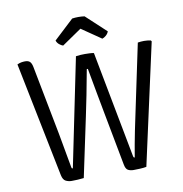

<svg xmlns="http://www.w3.org/2000/svg" viewBox="-94 -966 1007 1057"><g transform="rotate(-10 410.0 -437.0)"><path d="M38.5 -679.5Q51.5 -685.5 62 -687.2Q72.5 -689 83 -689Q101 -689 110 -679.8Q119 -670.5 123 -648.5L197 -264.5Q201 -242.5 207.5 -206.5Q214 -170.5 220.5 -134Q227 -97.5 231.5 -73.5Q233 -65.5 234.5 -64.2Q236 -63 239.5 -63L363.5 -668Q374.5 -670 389.5 -670.8Q404.5 -671.5 414 -671.5Q424.5 -671.5 440.2 -670.8Q456 -670 464 -668L577 -73.5Q578.5 -66.5 580 -64.8Q581.5 -63 585.5 -63Q590.5 -95.5 597.8 -134Q605 -172.5 612 -207.5Q619 -242.5 624 -265L712 -683Q719.5 -684.5 729 -685.2Q738.5 -686 747 -686Q756 -686 765.8 -685Q775.5 -684 784.5 -682L788.5 -676.5L639.5 -1Q624.5 2 602.8 3Q581 4 567 4Q549 4 536.2 -3.2Q523.5 -10.5 519 -36.5L463 -333Q455 -376.5 442 -445.5Q429 -514.5 416 -588H410Q396.5 -514.5 383.2 -446.2Q370 -378 360 -333L289.5 0Q275 2 255.2 3Q235.5 4 222 4Q204 4 188.8 -3.5Q173.5 -11 168 -37.5ZM448.5 -876 560 -772.5Q555 -759 544.2 -750Q533.5 -741 523.5 -738L414 -813L304.5 -738Q294.5 -741 283.5 -750Q272.5 -759 268 -772.5L379 -876Q395 -878.5 414 -878.5Q433 -878.5 448.5 -876Z"/></g></svg>

Font: Signika Light
Style: Regular
Weight: 300
Designer: Anna Giedry
Foundry: Anna Giedry
Version: Version 2.000